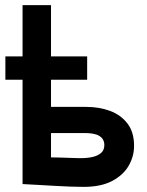

<svg xmlns="http://www.w3.org/2000/svg" viewBox="-20 -720 573 749"><path d="M316 -303H179V-700H68V-2Q68 -2 85.5 -1Q103 0 131.5 1.5Q160 3 192.5 5Q225 7 255 8Q285 9 306 9Q374 9 417.5 -14Q461 -37 482 -73.5Q503 -110 503 -151Q503 -205 477 -238.5Q451 -272 409 -287.5Q367 -303 316 -303ZM294 -103Q284 -103 270.5 -103.5Q257 -104 241.5 -104.5Q226 -105 210 -105.5Q194 -106 179 -106V-201H310Q328 -201 342.5 -198.5Q357 -196 367 -190Q377 -184 382 -175Q387 -166 387 -154Q387 -135 375 -124Q363 -113 342.5 -108Q322 -103 294 -103ZM1 -500V-409H320V-500Z"/></svg>

Font: Advent Pro Expanded
Style: Bold
Weight: 700
Width: 7
Designer: VivaRado, Andreas Kalpakidis
Foundry: VivaRado, Andreas Kalpakidis
Version: Version 3.000